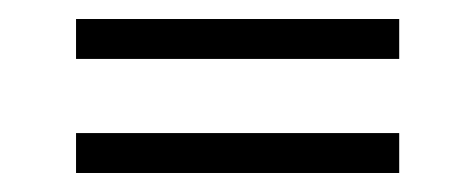

<svg xmlns="http://www.w3.org/2000/svg" viewBox="-20 -401 500 202"><path d="M60 -219V-261H400V-219ZM60 -339V-381H400V-339Z"/></svg>

Font: Kalnia Medium
Style: Regular
Weight: 500
Designer: Frida Medrano
Foundry: Frida Medrano
Version: Version 1.105